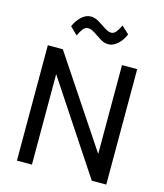

<svg xmlns="http://www.w3.org/2000/svg" viewBox="-133 -1027 960 1125"><g transform="rotate(15 347.5 -464.0)"><path d="M77 0V-700H168L527 -161V-700H619V0H531L168 -549V0ZM225 -799 180 -843Q194 -877 220.5 -902.5Q247 -928 278 -928Q303 -928 327.5 -913Q352 -898 375 -882.5Q398 -867 416 -867Q432 -867 445 -883Q458 -899 470 -925L515 -883Q499 -844 472 -820.5Q445 -797 416 -797Q392 -797 367.5 -812.5Q343 -828 320.5 -843Q298 -858 279 -858Q262 -858 248.5 -840Q235 -822 225 -799Z"/></g></svg>

Font: Zen Kaku Gothic Antique Medium
Style: Regular
Weight: 500
Designer: Yoshimichi Ohira
Foundry: Positype
Version: Version 1.002